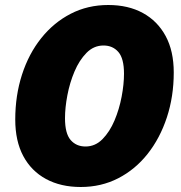

<svg xmlns="http://www.w3.org/2000/svg" viewBox="-20 -734 725 768"><path d="M303 14Q223 14 164 -18Q105 -50 73 -110Q41 -170 41 -256Q41 -352 68 -435.5Q95 -519 145 -581.5Q195 -644 263 -679Q331 -714 413 -714Q493 -714 551.5 -682Q610 -650 642.5 -590Q675 -530 675 -444Q675 -348 647.5 -264.5Q620 -181 570.5 -118.5Q521 -56 453 -21Q385 14 303 14ZM322 -148Q361 -148 390 -177.5Q419 -207 438 -252Q457 -297 466.5 -347Q476 -397 476 -439Q476 -500 453.5 -526Q431 -552 394 -552Q355 -552 326 -522.5Q297 -493 278 -448Q259 -403 249.5 -353Q240 -303 240 -261Q240 -200 262.5 -174Q285 -148 322 -148Z"/></svg>

Font: Montserrat Thin ExtraBold
Style: Italic
Weight: 800
Italic angle: -11.3°
Version: Version 9.000